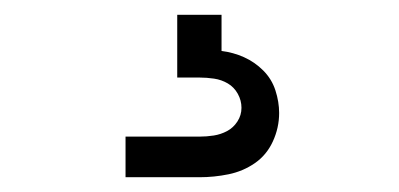

<svg xmlns="http://www.w3.org/2000/svg" viewBox="-20 -20 540 260"><path d="M150 220V165H250Q260 165 269.5 163.5Q279 162 287.5 157.5Q296 153 301.5 144.5Q307 136 307 126Q307 116 302 107Q297 98 288.5 93Q280 88 270 86.5Q260 85 250 85H220V0H280V49Q296 51 310.5 57.5Q325 64 336.5 75.5Q348 87 353 102.5Q358 118 358 133Q358 153 349.5 171.5Q341 190 325 201Q309 212 289.5 216Q270 220 250 220Z"/></svg>

Font: Iosevka Custom Light
Style: Regular
Weight: 300
Monospace: yes
Designer: Belleve Invis
Foundry: Belleve Invis
Version: Version 27.3.5